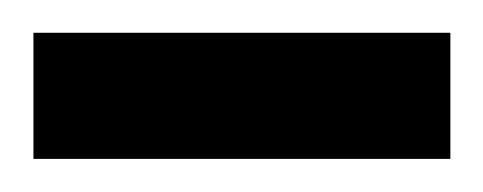

<svg xmlns="http://www.w3.org/2000/svg" viewBox="-27 -96 292 116"><path d="M-6.8 0V-76.2H245.1V0Z"/></svg>

Font: DimaLatifi
Style: regular
Weight: 400
Designer: R.Balvardi
Foundry: Dima Software Group
Version: Version 1.00;January 29, 2019;FontCreator 11.5.0.2427 64-bit